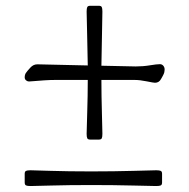

<svg xmlns="http://www.w3.org/2000/svg" viewBox="-20 -640 651 660"><path d="M64.9 -374Q64.9 -382.8 68.8 -388.9Q72.8 -395 84.5 -407.7Q94.7 -418.9 108.4 -418.9Q125.5 -418.9 281.7 -415Q281.2 -460.4 279.5 -522.9Q277.8 -585.4 277.8 -600.1Q277.8 -611.3 280 -615.7Q282.2 -620.1 290 -620.1H319.8Q327.6 -620.1 329.8 -615.7Q332 -611.3 332 -600.1Q332 -585.4 330.6 -522.7Q329.1 -460 328.6 -414.1Q426.3 -411.6 446.8 -411.6Q472.2 -411.6 495.4 -415.5Q518.6 -419.4 529.8 -419.4Q536.6 -419.4 541.3 -414.1Q545.9 -408.7 545.9 -401.4Q545.9 -398.4 545.4 -395.8Q544.9 -393.1 544.7 -391.1Q544.4 -389.2 543 -386.2Q541.5 -383.3 540.8 -381.6Q540 -379.9 537.6 -375.5Q535.2 -371.1 533.7 -368.7Q526.9 -355.5 512.7 -355.5Q507.8 -355.5 484.1 -360.4Q460.4 -365.2 442.4 -365.2H328.6V-362.8Q328.6 -312.5 330.3 -252.7Q332 -192.9 332 -180.2Q332 -168.9 329.8 -164.6Q327.6 -160.2 319.8 -160.2H290Q282.2 -160.2 280 -164.6Q277.8 -168.9 277.8 -180.2Q277.8 -192.9 279.8 -252.7Q281.7 -312.5 281.7 -362.8V-365.2H169.9Q152.3 -365.2 131.6 -363.8Q110.8 -362.3 96.2 -361.1Q81.5 -359.9 79.6 -359.9Q74.2 -359.9 69.6 -363.8Q64.9 -367.7 64.9 -374ZM288.1 -3.9Q215.8 -3.9 154.5 -2.2Q93.3 -0.5 85 -0.5Q73.7 -0.5 69.3 -2.7Q64.9 -4.9 64.9 -12.7V-42.5Q64.9 -50.3 69.3 -52.5Q73.7 -54.7 85 -54.7Q93.3 -54.7 154.5 -52.7Q215.8 -50.8 288.1 -50.8H298.3Q370.6 -50.8 439.7 -52.7Q508.8 -54.7 517.1 -54.7Q528.3 -54.7 532.7 -52.5Q537.1 -50.3 537.1 -42.5V-12.7Q537.1 -4.9 532.7 -2.7Q528.3 -0.5 517.1 -0.5Q508.8 -0.5 439.7 -2.2Q370.6 -3.9 298.3 -3.9Z"/></svg>

Font: Cooper*
Style: Regular
Weight: 400
Designer: Owen Earl
Foundry: indestructible type*
Version: Version 0.001